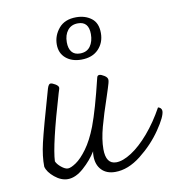

<svg xmlns="http://www.w3.org/2000/svg" viewBox="-78 -746 759 824"><g transform="rotate(-10 301.5 -334.5)"><path d="M603 -216Q603 -192 565 -136.5Q527 -81 471 -37Q415 7 359 7Q321 7 299.5 -15.5Q278 -38 278 -76Q278 -89 280 -97Q258 -61 222.5 -29.5Q187 2 153 2Q124 2 96 -21Q68 -44 62 -68Q61 -113 74.5 -171Q88 -229 136 -396Q142 -415 150 -415Q158 -415 171 -407Q184 -399 184 -391Q184 -387 181.5 -380Q179 -373 178 -369Q114 -153 111 -83Q116 -70 132.5 -56.5Q149 -43 161 -43Q174 -43 197 -58.5Q220 -74 246 -109.5Q272 -145 294 -202Q320 -271 352 -404Q354 -415 363 -415Q371 -415 384.5 -406.5Q398 -398 398 -387Q398 -378 389 -351Q380 -324 378 -317Q354 -247 339.5 -193.5Q325 -140 325 -98Q325 -33 370 -33Q399 -33 437 -57.5Q475 -82 514.5 -128Q554 -174 587 -234Q602 -230 603 -216ZM206 -575Q206 -614 232 -645Q258 -676 308 -676Q347 -676 374 -655.5Q401 -635 401 -591Q401 -549 374 -521Q347 -493 299 -493Q258 -493 232 -515Q206 -537 206 -575ZM358 -594Q358 -649 311 -649Q282 -649 266 -629Q250 -609 250 -577Q250 -550 262 -535Q274 -520 298 -520Q328 -520 343 -541Q358 -562 358 -594Z"/></g></svg>

Font: Charmonman
Style: Regular
Weight: 400
Designer: Ekaluck Peanpanawate
Foundry: Cadson Demak Co.,Ltd.
Version: Version 1.000; ttfautohint (v1.6)